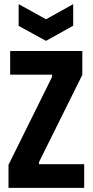

<svg xmlns="http://www.w3.org/2000/svg" viewBox="-20 -906 447 926"><path d="M21 0V-111L231 -535V-546H29V-660H377V-545L168 -124V-114H386V0ZM70 -886 202 -813 333 -886V-782L202 -709L70 -781Z"/></svg>

Font: Bricolage Grotesque 24pt Condensed
Style: Bold
Weight: 700
Width: 3
Designer: Mathieu Triay
Foundry: Atelier Triay
Version: Version 1.001;gftools[0.9.33.dev8+g029e19f]